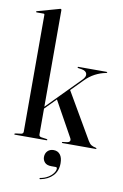

<svg xmlns="http://www.w3.org/2000/svg" viewBox="-102 -794 689 1072"><g transform="rotate(10 242.0 -258.0)"><path d="M22 0Q21 0 19.8 -1Q18.5 -2 18.5 -3Q18.5 -4 20.2 -5.5Q22 -7 25.5 -7.5L56.5 -11.5Q63 -13 65.8 -16.5Q68.5 -20 68.5 -25.5V-688Q68.5 -690.5 67.2 -692Q66 -693.5 62.5 -693.5H23.5Q22 -693.5 21 -694.5Q20 -695.5 20 -697Q20 -698.5 21 -699.2Q22 -700 24 -700.5L143.5 -734Q147.5 -735.5 149.2 -735.8Q151 -736 152.5 -736Q155 -736 156.2 -734.2Q157.5 -732.5 157.5 -730.5V-26Q157.5 -20 160.2 -16.5Q163 -13 169.5 -11.5L201 -7Q206 -6 206 -3Q206 0 202 0ZM142 -166.5 339 -366.5Q360 -387 355.8 -403.5Q351.5 -420 327 -424.5L307 -427.5Q304.5 -428.5 303.2 -429.2Q302 -430 302 -431.5Q302 -433 303.2 -433.8Q304.5 -434.5 306.5 -434.5H464.5Q467.5 -434.5 468.8 -433.8Q470 -433 470 -431.5Q470 -430 468.5 -429Q467 -428 463 -427.5Q432 -421.5 402.5 -406Q373 -390.5 347 -363.5L146.5 -160.5ZM281 -302.5 435.5 -37Q444.5 -22 454 -16Q463.5 -10 479 -7Q482.5 -5.5 483.5 -4.8Q484.5 -4 484.5 -2.5Q484.5 -1.5 483.8 -0.8Q483 0 481 0H292Q290.5 0 289.5 -0.8Q288.5 -1.5 288.5 -3Q288.5 -4 289.8 -5.2Q291 -6.5 294 -6.5L317 -9.5Q329 -11.5 332.5 -18.8Q336 -26 329 -37.5L218 -237.5ZM254 138Q228 138 216 125Q204 112 204 94.5Q204 73.5 217 60.2Q230 47 251 47Q274.5 47 288 64Q301.5 81 301.5 113Q301.5 157 275.5 184.2Q249.5 211.5 206 220Q203.5 220.5 202.2 220Q201 219.5 200.5 218Q200 216.5 200.8 215.2Q201.5 214 203.5 213.5Q229 209 247.5 197.5Q266 186 276 172Q286 158 286 146.5Q286 138 278.5 138Z"/></g></svg>

Font: Fraunces 120pt
Style: Regular
Weight: 400
Version: Version 1.000;[b76b70a41]